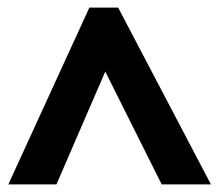

<svg xmlns="http://www.w3.org/2000/svg" viewBox="-20 -737 577 507"><path d="M2 -250 216 -717H292L537 -250H407L258 -548L129 -250Z"/></svg>

Font: Noto Sans Lao Looped ExtraBold
Style: Regular
Weight: 800
Designer: Mark Frömberg, Ben Mitchell
Foundry: The Fontpad Ltd
Version: Version 1.002; ttfautohint (v1.8.4.7-5d5b)